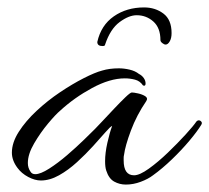

<svg xmlns="http://www.w3.org/2000/svg" viewBox="-20 -487 564 517"><path d="M319 10Q302 10 287.5 2Q273 -6 266 -28Q263 -37 263 -53Q263 -75 269 -102Q275 -129 282 -148Q277 -146 263.5 -130.5Q250 -115 230.5 -93.5Q211 -72 187.5 -50.5Q164 -29 139 -15Q114 -1 90 -1Q74 -1 56 -10.5Q38 -20 27 -35Q12 -55 12 -76Q12 -103 30.5 -132Q49 -161 78.5 -188.5Q108 -216 141.5 -238.5Q175 -261 205.5 -276.5Q236 -292 255 -297Q275 -303 300 -303Q314 -303 329 -299.5Q344 -296 354 -288Q362 -284 367 -277Q372 -270 372 -262Q372 -254 365 -257Q357 -269 343.5 -272.5Q330 -276 316 -276Q276 -276 228 -250Q180 -224 142 -189Q130 -179 109.5 -154.5Q89 -130 72 -101Q55 -72 55 -48Q55 -35 62 -25Q66 -18 75 -18Q89 -18 112.5 -33Q136 -48 161 -69.5Q186 -91 206.5 -111Q227 -131 236 -140Q241 -145 255.5 -160.5Q270 -176 287 -194Q304 -212 317.5 -225Q331 -238 335 -238Q340 -238 351.5 -235.5Q363 -233 371 -228Q379 -223 374 -215Q348 -177 332.5 -135.5Q317 -94 314 -70Q313 -66 313 -62.5Q313 -59 313 -55Q313 -15 341 -15Q356 -15 381 -33Q406 -51 432 -76Q458 -101 479.5 -124.5Q501 -148 509 -160Q512 -163 515 -163Q519 -163 522 -159.5Q525 -156 522 -151Q511 -133 490 -108Q469 -83 443 -58Q417 -33 392 -15Q379 -5 359 2.5Q339 10 319 10ZM368 -467Q398 -467 420 -450.5Q442 -434 442 -398Q442 -384 437 -375.5Q432 -367 426 -367Q422 -367 417 -371Q412 -375 412 -379Q412 -412 393 -429Q374 -446 348 -446Q327 -446 302 -427.5Q277 -409 263 -367Q263 -363 256 -363Q242 -363 242 -374Q252 -419 286.5 -443Q321 -467 368 -467Z"/></svg>

Font: Allura
Style: Regular
Weight: 400
Designer: Robert E. Leuschke
Foundry: Robert E. Leuschke
Version: Version 1.110